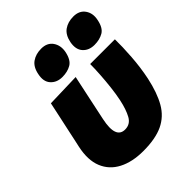

<svg xmlns="http://www.w3.org/2000/svg" viewBox="-210 -860 997 997"><g transform="rotate(-45 289.0 -361.0)"><path d="M261 14.5Q180.5 14.5 124.5 -14.5Q68.5 -43.5 45.5 -99.8Q22.5 -156 40 -238Q45 -260 49 -278.8Q53 -297.5 57 -316.5Q69.5 -374.5 78.5 -416Q87.5 -457.5 96.5 -500.5L284 -506Q267.5 -428.5 253.5 -362.8Q239.5 -297 230 -251.5Q204.5 -131.5 273 -131.5Q311.5 -131.5 330.8 -166.5Q350 -201.5 362 -258.5Q369.5 -294.5 374.5 -338Q379.5 -381.5 382.2 -424.2Q385 -467 385 -500.5H566.5Q567.5 -447 562.5 -374.8Q557.5 -302.5 543.5 -235Q525 -148.5 493.2 -93.2Q461.5 -38 406 -11.8Q350.5 14.5 261 14.5ZM471.5 -554.5Q430.5 -554.5 407.2 -580.8Q384 -607 393 -654Q402 -698 429.8 -717.5Q457.5 -737 497.5 -737Q541 -737 562 -707Q583 -677 574 -635Q564.5 -586.5 537 -570.5Q509.5 -554.5 471.5 -554.5ZM235.5 -554.5Q195 -554.5 171.2 -580.8Q147.5 -607 157.5 -654Q166 -698 193.8 -717.5Q221.5 -737 261.5 -737Q305 -737 325.8 -707Q346.5 -677 338.5 -635Q328.5 -586.5 301 -570.5Q273.5 -554.5 235.5 -554.5Z"/></g></svg>

Font: Commissioner ExtraBold
Style: Italic
Weight: 800
Italic angle: -12°
Designer: Kostas Bartsokas
Foundry: Kostas Bartsokas
Version: Version 1.000; ttfautohint (v1.8.3)